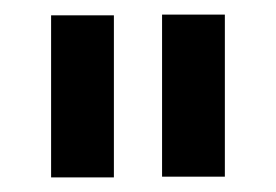

<svg xmlns="http://www.w3.org/2000/svg" viewBox="-20 -720 378 263"><path d="M202 -478V-700H288V-478ZM50 -477V-699H136V-477Z"/></svg>

Font: Turret Road
Style: Bold
Weight: 700
Designer: Noponies
Foundry: Noponies
Version: Version 1.001; ttfautohint (v1.8)